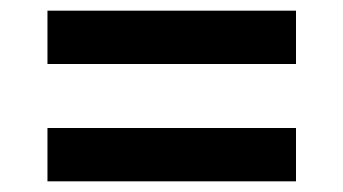

<svg xmlns="http://www.w3.org/2000/svg" viewBox="-20 -476 644 360"><path d="M69 -356H535V-456H69ZM69 -136H535V-236H69Z"/></svg>

Font: Uncut Sans Semibold
Style: Regular
Weight: 600
Designer: Kasper Nordkvist
Foundry: UNCUT.wtf
Version: Version 1.304;Glyphs 3.2 (3246)